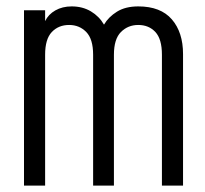

<svg xmlns="http://www.w3.org/2000/svg" viewBox="-20 -580 640 600"><path d="M55 0V-548H121V-514Q131 -535 153 -547.5Q175 -560 204 -560Q238 -560 264 -544.5Q290 -529 305 -503Q319 -527 345.5 -543.5Q372 -560 412 -560Q482 -560 517 -519.5Q552 -479 552 -411V0H486V-409Q486 -458 465.5 -480Q445 -502 412 -502Q380 -502 358 -480Q336 -458 336 -409V0H271V-409Q271 -458 249.5 -480Q228 -502 196 -502Q163 -502 142 -480Q121 -458 121 -409V0Z"/></svg>

Font: Tiny ExtraLight
Style: Regular
Weight: 200
Monospace: yes
Designer: Philipp Nurullin, Konstantin Bulenkov
Foundry: JetBrains
Version: Version 2.251; ttfautohint (v1.8.4.7-5d5b)